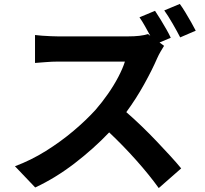

<svg xmlns="http://www.w3.org/2000/svg" viewBox="-20 -887 1040 976"><path d="M768 -832Q781 -813 796.5 -787.5Q812 -762 826 -737.5Q840 -713 848 -695L791 -671L814 -654Q808 -645 797 -626Q786 -607 779 -591Q754 -533 713 -459Q672 -385 622 -317Q659 -285 699 -246.5Q739 -208 776.5 -168.5Q814 -129 846.5 -93.5Q879 -58 901 -31L787 69Q738 1 672 -73Q606 -147 535 -214Q456 -131 359 -56.5Q262 18 159 66L56 -42Q137 -72 213 -119.5Q289 -167 354 -222Q419 -277 466 -329Q499 -367 529 -410Q559 -453 581.5 -496Q604 -539 615 -574H276Q245 -574 209.5 -571Q174 -568 158 -567V-709Q172 -707 194 -705.5Q216 -704 238.5 -703Q261 -702 276 -702H629Q698 -702 732 -714L744 -705Q731 -729 717 -754Q703 -779 689 -799ZM894 -867Q908 -848 923 -823Q938 -798 952 -773.5Q966 -749 975 -731L896 -697Q880 -728 857.5 -767Q835 -806 815 -834Z"/></svg>

Font: Chiron Sans HK TT
Style: Bold
Weight: 700
Designer: Ryoko NISHIZUKA 西塚涼子 (kana, bopomofo & ideographs); Paul D. Hunt (Latin, Greek & Cyrillic); Sandoll Communications 산돌커뮤니
Foundry: Adobe
Version: Version 2.022;hotconv 1.0.109;makeotfexe 2.5.65596